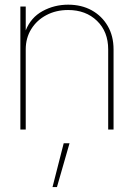

<svg xmlns="http://www.w3.org/2000/svg" viewBox="-20 -543 561 805"><path d="M87.9 -335.9V0H65.4V-515.6H87.9V-415.5Q109.4 -469.7 158.7 -496.6Q208 -523.4 265.6 -523.4Q321.8 -523.4 364.5 -499.8Q407.2 -476.1 431.6 -434.1Q456.1 -392.1 456.1 -335.9V0H433.6V-335.9Q433.6 -410.2 386.7 -455.6Q339.8 -501 265.6 -501Q214.8 -501 174.6 -479.7Q134.3 -458.5 111.1 -421.1Q87.9 -383.8 87.9 -335.9ZM200.2 241.2 247.1 57.6H271.5L218.8 241.2Z"/></svg>

Font: Inter Display Thin
Style: Regular
Weight: 100
Designer: Rasmus Andersson
Foundry: rsms
Version: Version 4.000;git-a52131595